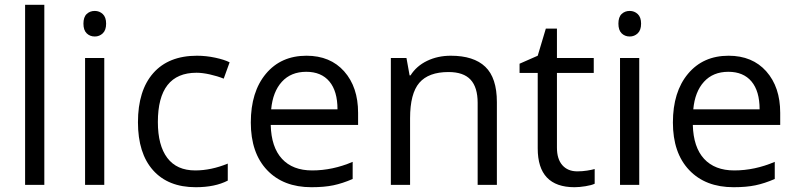

<svg xmlns="http://www.w3.org/2000/svg" viewBox="-20 -780 3364 810"><path d="M167 0H85.9V-759.8H167Z M419.9 0H338.9V-535.2H419.9ZM332 -680.2Q332 -708 345.7 -720.9Q359.4 -733.9 379.9 -733.9Q399.4 -733.9 413.6 -720.7Q427.7 -707.5 427.7 -680.2Q427.7 -652.8 413.6 -639.4Q399.4 -626 379.9 -626Q359.4 -626 345.7 -639.4Q332 -652.8 332 -680.2Z M805.7 9.8Q689.5 9.8 625.7 -61.8Q562 -133.3 562 -264.2Q562 -398.4 626.7 -471.7Q691.4 -544.9 811 -544.9Q849.6 -544.9 888.2 -536.6Q926.8 -528.3 948.7 -517.1L923.8 -448.2Q897 -459 865.2 -466.1Q833.5 -473.1 809.1 -473.1Q646 -473.1 646 -265.1Q646 -166.5 685.8 -113.8Q725.6 -61 803.7 -61Q870.6 -61 940.9 -89.8V-18.1Q887.2 9.8 805.7 9.8Z M1293.9 9.8Q1175.3 9.8 1106.7 -62.5Q1038.1 -134.8 1038.1 -263.2Q1038.1 -392.6 1101.8 -468.8Q1165.5 -544.9 1272.9 -544.9Q1373.5 -544.9 1432.1 -478.8Q1490.7 -412.6 1490.7 -304.2V-252.9H1122.1Q1124.5 -158.7 1169.7 -109.9Q1214.8 -61 1296.9 -61Q1383.3 -61 1467.8 -97.2V-24.9Q1424.8 -6.3 1386.5 1.7Q1348.1 9.8 1293.9 9.8ZM1272 -477.1Q1207.5 -477.1 1169.2 -435.1Q1130.9 -393.1 1124 -318.8H1403.8Q1403.8 -395.5 1369.6 -436.3Q1335.4 -477.1 1272 -477.1Z M1995.1 0V-346.2Q1995.1 -411.6 1965.3 -443.8Q1935.5 -476.1 1872.1 -476.1Q1788.1 -476.1 1749 -430.7Q1710 -385.3 1710 -280.8V0H1628.9V-535.2H1694.8L1708 -461.9H1711.9Q1736.8 -501.5 1781.7 -523.2Q1826.7 -544.9 1881.8 -544.9Q1978.5 -544.9 2027.3 -498.3Q2076.2 -451.7 2076.2 -349.1V0Z M2415.5 -57.1Q2437 -57.1 2457 -60.3Q2477.1 -63.5 2488.8 -66.9V-4.9Q2475.6 1.5 2450 5.6Q2424.3 9.8 2403.8 9.8Q2248.5 9.8 2248.5 -153.8V-472.2H2171.9V-511.2L2248.5 -544.9L2282.7 -659.2H2329.6V-535.2H2484.9V-472.2H2329.6V-157.2Q2329.6 -108.9 2352.5 -83Q2375.5 -57.1 2415.5 -57.1Z M2676.8 0H2595.7V-535.2H2676.8ZM2588.9 -680.2Q2588.9 -708 2602.5 -720.9Q2616.2 -733.9 2636.7 -733.9Q2656.2 -733.9 2670.4 -720.7Q2684.6 -707.5 2684.6 -680.2Q2684.6 -652.8 2670.4 -639.4Q2656.2 -626 2636.7 -626Q2616.2 -626 2602.5 -639.4Q2588.9 -652.8 2588.9 -680.2Z M3074.7 9.8Q2956.1 9.8 2887.5 -62.5Q2818.8 -134.8 2818.8 -263.2Q2818.8 -392.6 2882.6 -468.8Q2946.3 -544.9 3053.7 -544.9Q3154.3 -544.9 3212.9 -478.8Q3271.5 -412.6 3271.5 -304.2V-252.9H2902.8Q2905.3 -158.7 2950.4 -109.9Q2995.6 -61 3077.6 -61Q3164.1 -61 3248.5 -97.2V-24.9Q3205.6 -6.3 3167.2 1.7Q3128.9 9.8 3074.7 9.8ZM3052.7 -477.1Q2988.3 -477.1 2950 -435.1Q2911.6 -393.1 2904.8 -318.8H3184.6Q3184.6 -395.5 3150.4 -436.3Q3116.2 -477.1 3052.7 -477.1Z"/></svg>

Font: f0_46894 
Style: Regular
Weight: 400
Foundry: Ascender Corporation
Version: Version 1.10